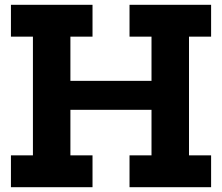

<svg xmlns="http://www.w3.org/2000/svg" viewBox="-20 -779 924 799"><path d="M674.5 -442.5V-322H199V-442.5ZM25.5 -626.5V-759H365V-626.5H273V-132.5H365V0H25.5V-132.5H117V-626.5ZM519 -626.5V-759H858.5V-626.5H766.5V-132.5H858.5V0H519V-132.5H610.5V-626.5Z"/></svg>

Font: Hepta Slab ExtraLight
Style: Bold
Weight: 700
Version: Version 1.102